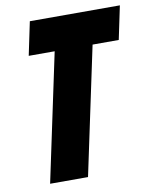

<svg xmlns="http://www.w3.org/2000/svg" viewBox="-81 -776 671 838"><g transform="rotate(-10 254.0 -357.0)"><path d="M73 0H241L361 -566H477L508 -714H109L78 -566H193Z"/></g></svg>

Font: Noto Sans UI Condensed Black
Style: Italic
Weight: 900
Width: 3
Italic angle: -192°
Designer: Monotype Design Team
Foundry: Monotype Imaging Inc.
Version: Version 1.901